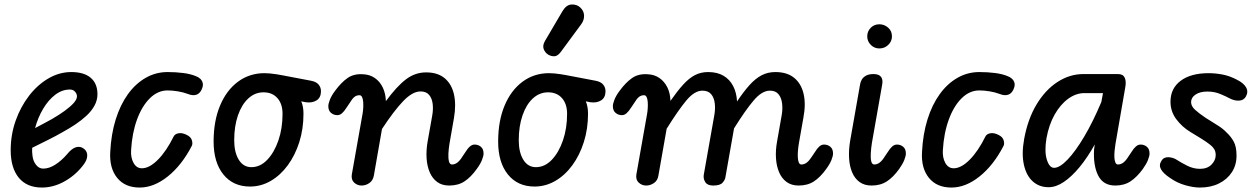

<svg xmlns="http://www.w3.org/2000/svg" viewBox="-20 -833 5646 862"><path d="M168 9Q100.5 9 64.2 -35.2Q28 -79.5 28 -158.5Q28 -228 50.2 -291Q72.5 -354 110.5 -403.2Q148.5 -452.5 197.5 -481Q246.5 -509.5 300 -509.5Q357 -509.5 387.2 -483.8Q417.5 -458 417.5 -410Q417.5 -383 404.2 -358.8Q391 -334.5 368.2 -313.5Q345.5 -292.5 317.8 -274Q290 -255.5 260.5 -239.5Q234 -224 196 -205Q158 -186 124.5 -169.5Q124 -160.5 124.2 -152.5Q124.5 -144.5 125.5 -137Q127.5 -112 141 -94Q154.5 -76 174 -76Q200.5 -76 228.5 -94Q256.5 -112 281 -140.5Q302 -166.5 321.2 -172Q340.5 -177.5 355.5 -166Q364 -160.5 368.8 -149.8Q373.5 -139 370.2 -123.5Q367 -108 350 -87Q316 -44 267.5 -17.5Q219 9 168 9ZM137.5 -258Q155.5 -267.5 175.5 -278Q195.5 -288.5 214 -299Q246 -317.5 271 -335.8Q296 -354 310.8 -370.5Q325.5 -387 325.5 -400.5Q325.5 -411 317.2 -421Q309 -431 293.5 -431Q259 -431 228.2 -407.8Q197.5 -384.5 174 -345.2Q150.5 -306 137.5 -258Z M607 9Q541 9 505.8 -34.8Q470.5 -78.5 475 -151.5Q479 -231 499.5 -296.8Q520 -362.5 554.2 -410Q588.5 -457.5 634 -483.5Q679.5 -509.5 732.5 -509.5Q769.5 -509.5 802.8 -505.2Q836 -501 859.5 -491Q870 -487.5 878.8 -479.5Q887.5 -471.5 890.2 -459.8Q893 -448 885.5 -431.5Q877 -412.5 861 -407.5Q845 -402.5 824 -411Q803 -419 778.2 -423Q753.5 -427 732.5 -427Q688.5 -427 653 -392Q617.5 -357 595.2 -296.5Q573 -236 568.5 -158Q566.5 -125 579.8 -101.2Q593 -77.5 617 -77.5Q651 -77.5 689.2 -116.2Q727.5 -155 759.5 -220Q765.5 -232 782.2 -234.8Q799 -237.5 819 -227Q837.5 -218 841.8 -202.2Q846 -186.5 840.5 -177Q795.5 -90.5 733.2 -40.8Q671 9 607 9Z M1102.5 4.5Q1026.5 4.5 982.8 -49.8Q939 -104 939 -197.5Q939 -289.5 967.8 -358.5Q996.5 -427.5 1048.2 -466Q1100 -504.5 1167.5 -504.5Q1179 -504.5 1192.5 -503.2Q1206 -502 1220 -499.8Q1234 -497.5 1245 -495.5Q1247.5 -495 1259.5 -492.8Q1271.5 -490.5 1299.2 -485.2Q1327 -480 1376.5 -470.5Q1400 -466 1410.5 -453.2Q1421 -440.5 1421 -423.5Q1421 -395 1401.5 -382.5Q1382 -370 1353 -374L1332.5 -378Q1337.5 -366.5 1340 -352.5Q1342.5 -338.5 1342.5 -322.5Q1342.5 -254.5 1323.8 -195.2Q1305 -136 1272 -91Q1239 -46 1195.5 -20.8Q1152 4.5 1102.5 4.5ZM1108.5 -82.5Q1148 -82.5 1179.5 -115.2Q1211 -148 1229.8 -202.2Q1248.5 -256.5 1248.5 -322Q1248.5 -366.5 1225.5 -392.5Q1202.5 -418.5 1163 -418.5Q1124.5 -418.5 1094.8 -391Q1065 -363.5 1048.2 -314.8Q1031.5 -266 1031.5 -203.5Q1031.5 -149 1052 -115.8Q1072.5 -82.5 1108.5 -82.5Z M1603.5 0Q1584.5 0 1570.2 -13Q1556 -26 1559.5 -49.5L1608 -323.5Q1610 -335 1610.8 -349.2Q1611.5 -363.5 1610.5 -376.2Q1609.5 -389 1605.5 -397.2Q1601.5 -405.5 1594 -405.5Q1580 -405.5 1570.2 -397Q1560.5 -388.5 1550.5 -371.5L1536 -350Q1525.5 -333.5 1515.8 -324.8Q1506 -316 1494.5 -316Q1478.5 -316 1466.2 -326.2Q1454 -336.5 1454 -356.5Q1454 -367 1461 -385.2Q1468 -403.5 1484.5 -425.5Q1511.5 -462.5 1540.5 -482.8Q1569.5 -503 1612 -499.5Q1641 -498 1663.2 -482.5Q1685.5 -467 1698.2 -440.8Q1711 -414.5 1712.5 -379Q1761 -445 1802.2 -476.5Q1843.5 -508 1893 -508Q1945 -508 1976.2 -482Q2007.5 -456 2018 -409.8Q2028.5 -363.5 2018 -302.5L1998 -188Q1994.5 -166.5 1993.2 -145Q1992 -123.5 1995.5 -109Q1999 -94.5 2009.5 -94.5Q2022 -94.5 2033.2 -103Q2044.5 -111.5 2055 -128.5L2069.5 -150Q2079.5 -166.5 2089.5 -175.2Q2099.5 -184 2110.5 -184Q2127 -184 2139 -174Q2151 -164 2151 -143.5Q2151 -133 2144 -115Q2137 -97 2120.5 -74.5Q2094 -37.5 2065.5 -18.8Q2037 0 1997 0Q1964.5 0 1943 -15.8Q1921.5 -31.5 1909.5 -59Q1897.5 -86.5 1895.2 -122.5Q1893 -158.5 1900 -198.5L1920.5 -314Q1925.5 -342 1922.5 -366.8Q1919.5 -391.5 1906.5 -407Q1893.5 -422.5 1868 -422.5Q1832 -422.5 1790.2 -379Q1748.5 -335.5 1695 -254L1658.5 -45Q1654.5 -22.5 1638.2 -11.2Q1622 0 1603.5 0Z M2380 4.5Q2304 4.5 2260.2 -49.8Q2216.5 -104 2216.5 -197.5Q2216.5 -289.5 2245.2 -358.5Q2274 -427.5 2325.8 -466Q2377.5 -504.5 2445 -504.5Q2456.5 -504.5 2470 -503.2Q2483.5 -502 2497.5 -499.8Q2511.5 -497.5 2522.5 -495.5Q2525 -495 2537 -492.8Q2549 -490.5 2576.8 -485.2Q2604.5 -480 2654 -470.5Q2677.5 -466 2688 -453.2Q2698.5 -440.5 2698.5 -423.5Q2698.5 -395 2679 -382.5Q2659.5 -370 2630.5 -374L2610 -378Q2615 -366.5 2617.5 -352.5Q2620 -338.5 2620 -322.5Q2620 -254.5 2601.2 -195.2Q2582.5 -136 2549.5 -91Q2516.5 -46 2473 -20.8Q2429.5 4.5 2380 4.5ZM2386 -82.5Q2425.5 -82.5 2457 -115.2Q2488.5 -148 2507.2 -202.2Q2526 -256.5 2526 -322Q2526 -366.5 2503 -392.5Q2480 -418.5 2440.5 -418.5Q2402 -418.5 2372.2 -391Q2342.5 -363.5 2325.8 -314.8Q2309 -266 2309 -203.5Q2309 -149 2329.5 -115.8Q2350 -82.5 2386 -82.5Z M2441.5 -587.5Q2426.5 -597 2420.8 -613.2Q2415 -629.5 2427.5 -650.5L2504.5 -781.5Q2522 -811.5 2545.5 -812.8Q2569 -814 2584.5 -800Q2601.5 -784.5 2602.2 -763.8Q2603 -743 2590 -725L2497.5 -599.5Q2484 -581.5 2469.8 -580.5Q2455.5 -579.5 2441.5 -587.5Z M2881 0Q2862 0 2847.8 -13Q2833.5 -26 2837 -49.5L2885.5 -323.5Q2887.5 -335 2888.2 -349.2Q2889 -363.5 2888 -376.2Q2887 -389 2883 -397.2Q2879 -405.5 2871.5 -405.5Q2857.5 -405.5 2847.8 -397Q2838 -388.5 2828 -371.5L2813.5 -350Q2803 -333.5 2793.2 -324.8Q2783.5 -316 2772 -316Q2756 -316 2743.8 -326.2Q2731.5 -336.5 2731.5 -356.5Q2731.5 -367 2738.5 -385.2Q2745.5 -403.5 2762 -425.5Q2789 -462.5 2818 -482.8Q2847 -503 2889.5 -499.5Q2918.5 -498 2940.5 -482.8Q2962.5 -467.5 2975.8 -441.5Q2989 -415.5 2990 -380Q3021.5 -425 3047.5 -453.5Q3073.5 -482 3100 -495.8Q3126.5 -509.5 3159 -509.5Q3200.5 -509.5 3228.5 -492.8Q3256.5 -476 3271.8 -446.2Q3287 -416.5 3289 -377.5Q3318.5 -421.5 3344.8 -450.8Q3371 -480 3398.8 -494.8Q3426.5 -509.5 3461 -509.5Q3513.5 -509.5 3545.2 -483.8Q3577 -458 3587.8 -411.8Q3598.5 -365.5 3587 -305L3567.5 -194.5Q3564.5 -177.5 3562.8 -160Q3561 -142.5 3561.8 -127.5Q3562.5 -112.5 3566.2 -103.5Q3570 -94.5 3578 -94.5Q3591 -94.5 3602 -103Q3613 -111.5 3624 -128.5L3638.5 -150Q3648.5 -166.5 3658.2 -175.2Q3668 -184 3679.5 -184Q3696 -184 3708 -174Q3720 -164 3720 -143.5Q3720 -133 3713 -115Q3706 -97 3689.5 -74.5Q3663 -37.5 3634.5 -18.8Q3606 0 3565.5 0Q3533.5 0 3511.5 -16Q3489.5 -32 3477.8 -59.8Q3466 -87.5 3463.8 -123.2Q3461.5 -159 3469 -199.5L3489.5 -316Q3494.5 -344 3491.2 -369.2Q3488 -394.5 3475 -410.2Q3462 -426 3436.5 -426Q3401 -426 3363.8 -382.2Q3326.5 -338.5 3275.5 -256.5L3236.5 -35.5Q3235 -25.5 3224 -12.8Q3213 0 3182 0Q3156 0 3146.5 -15.2Q3137 -30.5 3139.5 -47.5L3187 -316Q3192 -344 3189 -369.2Q3186 -394.5 3172.8 -410.2Q3159.5 -426 3133.5 -426Q3098 -426 3061.2 -381.8Q3024.5 -337.5 2973 -255L2936 -45Q2932.5 -22.5 2916 -11.2Q2899.5 0 2881 0Z M3928 -615.5Q3905.5 -615.5 3889.5 -631.5Q3873.5 -647.5 3873.5 -670Q3873.5 -692 3889 -708Q3904.5 -724 3928 -724Q3950 -724 3967.2 -709Q3984.5 -694 3984.5 -670Q3984.5 -647.5 3968 -631.5Q3951.5 -615.5 3928 -615.5ZM3893 0Q3860.5 0 3838.8 -16Q3817 -32 3805.5 -59.8Q3794 -87.5 3792 -123.2Q3790 -159 3796.5 -199L3841.5 -454.5Q3843 -465 3849.2 -475.8Q3855.5 -486.5 3868.2 -493.5Q3881 -500.5 3902 -500.5Q3925.5 -500.5 3935.2 -488.2Q3945 -476 3940.5 -452.5L3894.5 -191.5Q3891 -168.5 3889.5 -146Q3888 -123.5 3891.5 -109Q3895 -94.5 3905 -94.5Q3918 -94.5 3929.2 -103Q3940.5 -111.5 3951 -128.5L3965.5 -150Q3975.5 -166.5 3985.5 -175.2Q3995.5 -184 4007 -184Q4023 -184 4035 -174Q4047 -164 4047 -143.5Q4047 -133 4040 -115Q4033 -97 4017 -74.5Q3990.5 -37.5 3961.8 -18.8Q3933 0 3893 0Z M4251.5 9Q4185.5 9 4150.2 -34.8Q4115 -78.5 4119.5 -151.5Q4123.5 -231 4144 -296.8Q4164.5 -362.5 4198.8 -410Q4233 -457.5 4278.5 -483.5Q4324 -509.5 4377 -509.5Q4414 -509.5 4447.2 -505.2Q4480.5 -501 4504 -491Q4514.5 -487.5 4523.2 -479.5Q4532 -471.5 4534.8 -459.8Q4537.5 -448 4530 -431.5Q4521.5 -412.5 4505.5 -407.5Q4489.5 -402.5 4468.5 -411Q4447.5 -419 4422.8 -423Q4398 -427 4377 -427Q4333 -427 4297.5 -392Q4262 -357 4239.8 -296.5Q4217.5 -236 4213 -158Q4211 -125 4224.2 -101.2Q4237.5 -77.5 4261.5 -77.5Q4295.5 -77.5 4333.8 -116.2Q4372 -155 4404 -220Q4410 -232 4426.8 -234.8Q4443.5 -237.5 4463.5 -227Q4482 -218 4486.2 -202.2Q4490.5 -186.5 4485 -177Q4440 -90.5 4377.8 -40.8Q4315.5 9 4251.5 9Z M4688 7.5Q4645.5 7.5 4616.5 -18.8Q4587.5 -45 4576.8 -93.8Q4566 -142.5 4578 -209Q4594.5 -299 4633.8 -364.2Q4673 -429.5 4727.8 -465Q4782.5 -500.5 4844 -500.5H4999.5Q5022 -500.5 5029.5 -484.2Q5037 -468 5032 -441L4988 -187Q4985.5 -172 4984 -155.8Q4982.5 -139.5 4983.2 -125.5Q4984 -111.5 4987.8 -103Q4991.5 -94.5 4999.5 -94.5Q5012 -94.5 5023.2 -103Q5034.5 -111.5 5045 -128.5L5059.5 -150Q5069.5 -166.5 5079.5 -175.2Q5089.5 -184 5101 -184Q5117 -184 5129 -174Q5141 -164 5141 -143.5Q5141 -133 5134 -115Q5127 -97 5111 -74.5Q5084 -37.5 5055.5 -18.8Q5027 0 4987 0Q4933 0 4910.2 -45.2Q4887.5 -90.5 4892 -163L4895 -184.5Q4862.5 -126 4827 -83Q4791.5 -40 4756.2 -16.2Q4721 7.5 4688 7.5ZM4712.5 -79.5Q4737.5 -79.5 4773 -116.5Q4808.5 -153.5 4848 -220.2Q4887.5 -287 4924.5 -375L4932 -415H4848.5Q4811 -415 4776 -389.8Q4741 -364.5 4715 -318.8Q4689 -273 4678 -211Q4668.5 -152 4680 -115.8Q4691.5 -79.5 4712.5 -79.5Z M5367 9Q5338 9 5301 -1.5Q5264 -12 5232.5 -34.5Q5203 -54 5192.5 -72.8Q5182 -91.5 5194 -110.5Q5204 -128 5225.8 -127.2Q5247.5 -126.5 5266.5 -113.5Q5280 -104.5 5308.5 -89.8Q5337 -75 5367.5 -75Q5400.5 -75 5419.2 -94.2Q5438 -113.5 5438 -136.5Q5438 -153 5431 -164Q5424 -175 5412 -184Q5397.5 -195.5 5374 -210.2Q5350.5 -225 5323.5 -241Q5286 -264 5260.5 -298.5Q5235 -333 5235 -376.5Q5235 -436 5280.5 -470.2Q5326 -504.5 5406.5 -504.5Q5435.5 -504.5 5468 -498.5Q5500.5 -492.5 5534.5 -474.5Q5563.5 -460 5574.5 -440.5Q5585.5 -421 5573.5 -399.5Q5564 -382.5 5543 -381.2Q5522 -380 5499.5 -392Q5485 -400 5458.5 -411Q5432 -422 5401 -422Q5367.5 -422 5347.5 -408.5Q5327.5 -395 5327.5 -374.5Q5327.5 -356 5346 -339.5Q5364.5 -323 5392 -304.5Q5418 -287.5 5443.5 -272.2Q5469 -257 5487 -238Q5506.5 -220 5519 -197.2Q5531.5 -174.5 5531.5 -133.5Q5531.5 -92.5 5510.8 -60.2Q5490 -28 5453 -9.5Q5416 9 5367 9Z"/></svg>

Font: Edu AU VIC WA NT Pre Medium
Style: Regular
Weight: 500
Designer: Tina and Corey Anderson, Eben Sorkin, Mirko Velimirovic
Foundry: Google for Education
Version: Version 1.001